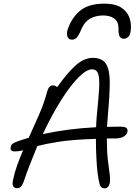

<svg xmlns="http://www.w3.org/2000/svg" viewBox="-20 -1026 753 1055"><path d="M60 -194Q34 -194 39 -218Q40 -228 47.5 -234.5Q55 -241 73 -248Q104 -259 138 -269Q166 -331 194 -394.5Q222 -458 239 -522Q243 -538 251 -547.5Q259 -557 271 -557Q284 -557 294 -547Q354 -631 399 -669.5Q444 -708 489 -708Q542 -708 562.5 -675Q583 -642 583 -573.5Q583 -505 573 -397Q570 -362 568 -329Q603 -330 640 -330Q667 -330 675 -322.5Q683 -315 680 -300Q677 -286 659.5 -275.5Q642 -265 611 -265Q588 -265 567 -265Q567 -195 572.5 -148Q578 -101 582.5 -70Q587 -39 583 -19Q576 9 554 9Q535 9 528.5 -11Q522 -31 516 -77Q512 -111 509.5 -160.5Q507 -210 507 -263Q380 -259 305.5 -247.5Q231 -236 185 -223Q166 -177 146.5 -127.5Q127 -78 109 -25Q97 8 75 8Q60 8 53 -2Q46 -12 52 -39Q60 -78 74.5 -118.5Q89 -159 107 -200Q95 -197 83.5 -195.5Q72 -194 60 -194ZM485 -645Q456 -645 412.5 -602Q369 -559 318 -479Q267 -399 215 -289Q283 -304 356.5 -313.5Q430 -323 508 -327Q509 -361 512 -392Q521 -480 524.5 -536Q528 -592 520 -618.5Q512 -645 485 -645ZM554 -1006Q611 -1006 643.5 -986Q676 -966 689 -934.5Q702 -903 699 -866Q697 -836 686 -824.5Q675 -813 660 -813Q645 -813 638 -824.5Q631 -836 631 -871Q631 -908 607.5 -924.5Q584 -941 547 -941Q508 -941 477.5 -925Q447 -909 429 -870Q414 -833 402.5 -820.5Q391 -808 376 -808Q357 -808 351 -824Q345 -840 351 -861Q371 -925 418 -965.5Q465 -1006 554 -1006Z"/></svg>

Font: Shantell Sans Normal
Style: Italic
Weight: 300
Italic angle: -11.31°
Designer: Stephen Nixon, Anya Danilova, Shantell Martin
Foundry: Arrow Type
Version: Version 1.008;[a672d596b]